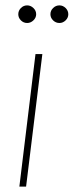

<svg xmlns="http://www.w3.org/2000/svg" viewBox="-20 -694 274 714"><path d="M137.5 -493 77 0H52L112 -493ZM114.5 -641Q114.5 -628 104.2 -618.2Q94 -608.5 81 -608.5Q67.5 -608.5 57.8 -618.2Q48 -628 48 -641Q48 -654.5 57.8 -664.2Q67.5 -674 81 -674Q94 -674 104.2 -664.2Q114.5 -654.5 114.5 -641ZM234 -641Q234 -628 224 -618.2Q214 -608.5 201 -608.5Q187.5 -608.5 177.5 -618.2Q167.5 -628 167.5 -641Q167.5 -654.5 177.5 -664.2Q187.5 -674 201 -674Q214 -674 224 -664.2Q234 -654.5 234 -641Z"/></svg>

Font: Lato ExtraLight
Style: Italic
Weight: 275
Italic angle: -7°
Designer: Lukasz Dziedzic with Adam Twardoch and Botio Nikoltchev
Foundry: tyPoland Lukasz Dziedzic
Version: Version 2.015; 2015-08-06; http://www.latofonts.com/